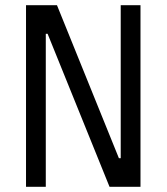

<svg xmlns="http://www.w3.org/2000/svg" viewBox="-20 -718 640 738"><path d="M163 -588H156V0H80V-698H199L437 -110H444V-698H520V0H401Z"/></svg>

Font: IBM Plex Mono
Style: Regular
Weight: 400
Monospace: yes
Designer: Mike Abbink, Paul van der Laan, Pieter van Rosmalen
Foundry: Bold Monday
Version: Version 2.3